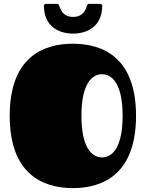

<svg xmlns="http://www.w3.org/2000/svg" viewBox="-20 -949 750 988"><path d="M355 19C512 19 680 -55 680 -353C680 -651 512 -724 355 -724C198 -724 30 -651 30 -353C30 -55 198 19 355 19ZM399 -353C399 -516 452 -567 505 -567C558 -567 611 -516 611 -353C611 -190 558 -139 505 -139C452 -139 399 -190 399 -353ZM356 -862C305 -862 293 -898 287 -913C284 -921 283 -929 274 -929H216C209 -929 206 -923 206 -920C206 -807 291 -776 356 -776C421 -776 506 -807 506 -920C506 -923 503 -929 496 -929H438C429 -929 428 -921 425 -913C420 -898 407 -862 356 -862Z"/></svg>

Font: Fascinate
Style: Regular
Weight: 900
Designer: Astigmatic (AOETI)
Foundry: Astigmatic (AOETI)
Version: Version 1.000